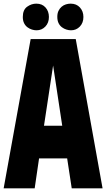

<svg xmlns="http://www.w3.org/2000/svg" viewBox="-24 -1032 582 1052"><path d="M-4 0 144 -818H391L538 0H369L344 -164H190L166 0ZM217 -343H317L267 -673ZM101 -939Q101 -978 124.5 -995Q148 -1012 175 -1012Q207 -1012 225.5 -991Q244 -970 244 -939Q244 -907 224.5 -886.5Q205 -866 176 -866Q164 -866 151 -870Q138 -874 126.5 -882.5Q115 -891 108 -905Q101 -919 101 -939ZM290 -940Q290 -959 296.5 -972.5Q303 -986 313.5 -995Q324 -1004 337 -1008Q350 -1012 363 -1012Q395 -1012 414 -991Q433 -970 433 -939Q433 -907 413.5 -886.5Q394 -866 365 -866Q353 -866 340 -870Q327 -874 315.5 -882.5Q304 -891 297 -905Q290 -919 290 -940Z"/></svg>

Font: Ranchers
Style: Regular
Weight: 400
Designer: Pablo Impallari, Brenda Gallo
Foundry: Pablo Impallari, Brenda Gallo
Version: Version 1.000; ttfautohint (v0.8) -G 200 -r 50